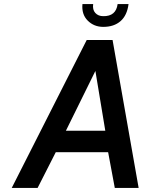

<svg xmlns="http://www.w3.org/2000/svg" viewBox="-20 -930 717 950"><path d="M388 -910H441Q437 -882 451.5 -866Q466 -850 491 -850Q554 -849 562 -910H616Q609 -854 576.5 -825.5Q544 -797 491 -797Q445 -797 414 -828Q383 -859 388 -910ZM38 0 409 -732H537L666 0H548L515 -177H256L166 0ZM306 -283H501L452 -579Z"/></svg>

Font: Exo
Style: DemiBoldItalic
Weight: 600
Designer: Natanael Gama
Version: Version 1